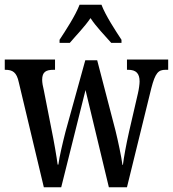

<svg xmlns="http://www.w3.org/2000/svg" viewBox="-20 -786 726 806"><path d="M230 -619V-606H273C300 -638 335 -673 360 -710C384 -673 421 -636 447 -606H490V-619C465 -657 423 -721 406 -766H314C297 -721 255 -657 230 -619ZM59 -440 164 0H237L339 -408L437 0H513L615 -415C632 -481 645 -493 675 -493H686V-536H513V-493H518C551 -493 566 -478 566 -444C566 -433 563 -411 559 -394L522 -234C509 -176 500 -126 496 -94H494C490 -126 475 -197 465 -237L388 -533H338L255 -233C244 -190 229 -127 225 -95H222C218 -126 206 -196 196 -244L164 -407C160 -422 157 -440 157 -451C157 -484 173 -493 205 -493H211V-536H0V-493H2C33 -493 50 -483 59 -440Z"/></svg>

Font: Noto Serif Khmer ExtraCondensed Medium
Style: Regular
Weight: 500
Width: 2
Designer: Danh Hong and the Monotype Design Team
Foundry: Monotype Imaging Inc.
Version: Version 2.004